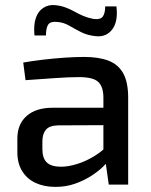

<svg xmlns="http://www.w3.org/2000/svg" viewBox="-20 -723 593 752"><path d="M310 -500Q366 -500 404.5 -485.5Q443 -471 462.5 -436Q482 -401 482 -340V0H406L391 -106L385 -118V-340Q385 -383 365 -402Q345 -421 289 -421Q251 -421 193.5 -417Q136 -413 80 -409L71 -478Q105 -484 146.5 -489Q188 -494 231 -497Q274 -500 310 -500ZM438 -301 437 -233 207 -232Q173 -231 159.5 -214.5Q146 -198 146 -169V-139Q146 -103 163.5 -86.5Q181 -70 219 -70Q247 -70 281.5 -80.5Q316 -91 351 -112.5Q386 -134 414 -167V-104Q404 -90 384 -70.5Q364 -51 335.5 -33Q307 -15 272.5 -3Q238 9 197 9Q153 9 119.5 -6.5Q86 -22 67 -52.5Q48 -83 48 -127V-180Q48 -237 84.5 -269Q121 -301 186 -301ZM194 -703Q217 -701 236 -694Q255 -687 272 -677.5Q289 -668 306.5 -660.5Q324 -653 345 -649Q373 -645 382.5 -658Q392 -671 392 -698H436Q443 -640 420.5 -609Q398 -578 358 -581Q324 -584 299 -596.5Q274 -609 252 -622Q230 -635 205 -637Q178 -640 169 -627Q160 -614 160 -584H115Q111 -626 120.5 -653Q130 -680 150 -692.5Q170 -705 194 -703Z"/></svg>

Font: Exo 2 Medium
Style: Regular
Weight: 500
Designer: Natanael Gama
Foundry: Natanael Gama
Version: Version 2.010